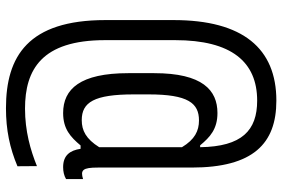

<svg xmlns="http://www.w3.org/2000/svg" viewBox="-175 -586 970 660"><g transform="rotate(90 310.0 -256.0)"><path d="M231.5 -301V-212C231.5 -46.5 286 12 368.5 12C423.5 12 451 -13.5 480 -48H491.5C497 -11.5 514 12 554.5 12C569.5 12 583.5 9 595.5 2V-56.5C564.5 -47 556 -55 556 -107.5V-429.5C556 -641.5 473.5 -721 326 -721C146.5 -721 49 -606 49 -367.5V-133.5C49 132.5 173.5 208.5 352 208.5C426.5 208.5 488.5 195.5 551.5 169L551 102C495.5 124.5 430 143 353.5 143C219.5 143 118 86 118 -132V-373C118 -567 193 -655 326 -655C428.5 -655 484 -602.5 486 -459H479.5C451.5 -493 423.5 -518.5 368.5 -518.5C290 -518.5 231.5 -467 231.5 -301ZM304.5 -231V-282C304.5 -417.5 334.5 -455 394 -455C430 -455 459.5 -440.5 486 -396.5V-112C457.5 -66.5 428.5 -52 393 -52C331.5 -52 304.5 -94.5 304.5 -231Z"/></g></svg>

Font: Monaspace Argon Light
Style: Regular
Weight: 300
Designer: Riley Cran & the Lettermatic Team
Foundry: Lettermatic
Version: Version 1.000 (Monaspace Argon)